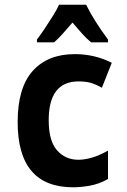

<svg xmlns="http://www.w3.org/2000/svg" viewBox="-20 -786 540 816"><path d="M291 10Q55 10 55 -267Q55 -413 119 -484.5Q183 -556 298 -556Q339 -556 378.5 -547Q418 -538 455 -519L413 -413Q385 -429 363.5 -434.5Q342 -440 314 -440Q187 -440 187 -275Q187 -187 222.5 -147Q258 -107 313 -107Q339 -107 370.5 -116Q402 -125 439 -146V-25Q399 -3 360 3.5Q321 10 291 10ZM137 -618Q153 -639 171 -666Q189 -693 205.5 -719.5Q222 -746 231 -766H346Q362 -733 387 -693.5Q412 -654 439 -618V-606H367Q348 -622 329 -643Q310 -664 288 -690Q266 -664 246 -642Q226 -620 210 -606H137Z"/></svg>

Font: Noto Sans Mono ExtraCondensed
Style: Bold
Weight: 700
Width: 2
Designer: Monotype Design Team
Foundry: Monotype Imaging Inc.
Version: Version 2.014